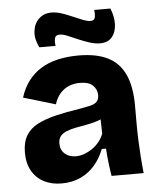

<svg xmlns="http://www.w3.org/2000/svg" viewBox="-53 -787 702 847"><g transform="rotate(-5 297.5 -363.5)"><path d="M186 14Q142 14 108 -3.5Q74 -21 55 -54.5Q36 -88 36 -136Q36 -181 53.5 -210.5Q71 -240 104.5 -257.5Q138 -275 185 -286.5Q232 -298 292 -307Q321 -312 340.5 -316.5Q360 -321 370 -331Q380 -341 380 -360Q380 -385 362 -403Q344 -421 304 -421Q276 -421 253.5 -411Q231 -401 215 -382Q199 -363 191 -336L49 -378Q62 -420 85.5 -451Q109 -482 142 -502.5Q175 -523 217.5 -532.5Q260 -542 308 -542Q388 -542 438.5 -516.5Q489 -491 513.5 -437.5Q538 -384 538 -300V-219Q538 -183 539.5 -146.5Q541 -110 543.5 -73.5Q546 -37 550 0H408Q404 -23 400 -55.5Q396 -88 394 -122H375Q361 -84 334.5 -52.5Q308 -21 270.5 -3.5Q233 14 186 14ZM259 -100Q277 -100 295.5 -106.5Q314 -113 331 -124.5Q348 -136 362 -153Q376 -170 383 -190L381 -269L403 -264Q384 -252 361 -245Q338 -238 314.5 -234Q291 -230 268.5 -225.5Q246 -221 228.5 -214Q211 -207 201 -195Q191 -183 191 -162Q191 -134 210 -117Q229 -100 259 -100ZM408 -587Q387 -587 362 -595Q337 -603 313 -613.5Q289 -624 268.5 -632.5Q248 -641 234 -641Q215 -641 212 -625.5Q209 -610 212 -593H140Q121 -630 124.5 -664Q128 -698 150 -719.5Q172 -741 206 -741Q228 -741 252 -733Q276 -725 299.5 -714.5Q323 -704 342.5 -696.5Q362 -689 375 -689Q393 -689 395.5 -705Q398 -721 395 -736H467Q482 -700 481 -665.5Q480 -631 462 -609Q444 -587 408 -587Z"/></g></svg>

Font: Bricolage Grotesque ExtraBold
Style: Regular
Weight: 800
Designer: Mathieu Triay
Foundry: Atelier Triay
Version: Version 1.001;gftools[0.9.33.dev8+g029e19f]